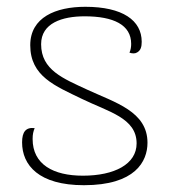

<svg xmlns="http://www.w3.org/2000/svg" viewBox="-20 -533 500 565"><path d="M227 12C378 12 414 -58 414 -113C414 -205 319 -231 237 -269C166 -302 101 -327 101 -403C101 -465 163 -485 229 -485C314 -485 366 -460 366 -404C366 -396 365 -387 361 -378C370 -375 378 -375 384 -379C394 -385 397 -395 397 -410C397 -473 341 -513 231 -513C144 -513 69 -482 69 -400C69 -308 143 -280 221 -242C299 -204 382 -186 382 -111C382 -50 317 -16 224 -16C137 -16 76 -49 76 -124C76 -138 78 -146 82 -156C56 -159 45 -145 45 -114C45 -47 94 12 227 12Z"/></svg>

Font: Arima Koshi Thin
Style: Regular
Weight: 250
Designer: Joana Correia and Natanael Gama
Foundry: NDISCOVER
Version: Version 1.019;PS 001.019;hotconv 1.0.88;makeotf.lib2.5.64775